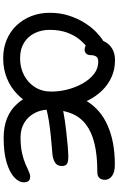

<svg xmlns="http://www.w3.org/2000/svg" viewBox="218 -970 761 1238"><g transform="rotate(90 599.0 -350.5)"><path d="M355 10Q289 10 235 -13Q181 -36 142.5 -77Q104 -118 83 -172.5Q62 -227 62 -290Q62 -357 80 -413Q98 -469 125.5 -513Q153 -557 183.5 -587Q214 -617 240 -633Q242 -635 244 -636Q247 -643 251 -650Q266 -677 295.5 -694Q325 -711 367 -711Q427 -711 476 -689Q525 -667 563 -628Q601 -589 627 -537Q629 -532 631 -528Q686 -619 790 -664Q894 -710 1041 -710Q1090 -710 1114.5 -691.5Q1139 -673 1139 -646Q1139 -625 1127.5 -611Q1116 -597 1087 -597Q982 -597 906.5 -579Q831 -561 782.5 -524Q734 -487 711 -430Q701 -405 695 -377Q725 -382 759 -388Q796 -393 835.5 -397.5Q875 -402 914 -405.5Q953 -409 988 -410Q1025 -410 1037.5 -400.5Q1050 -391 1050 -368Q1050 -337 1025.5 -323Q1001 -309 967 -307Q913 -303 860 -297.5Q807 -292 761 -285Q719 -278 687 -270Q690 -228 708 -194Q730 -151 770.5 -126.5Q811 -102 865 -102Q924 -102 966 -111.5Q1008 -121 1036.5 -133.5Q1065 -146 1084.5 -155Q1104 -164 1118 -164Q1139 -164 1147 -153Q1155 -142 1155 -123Q1155 -91 1122.5 -61Q1090 -31 1026.5 -12Q963 7 868 7Q796 7 741 -15.5Q686 -38 650 -79Q633 -97 620 -118Q605 -98 587 -81Q543 -38 484 -14Q425 10 355 10ZM272 -522Q254 -505 237 -486Q207 -450 189.5 -401.5Q172 -353 172 -290Q172 -237 193 -193.5Q214 -150 255 -124.5Q296 -99 355 -99Q416 -99 464.5 -124.5Q513 -150 541.5 -195Q570 -240 570 -300Q570 -352 556.5 -405Q543 -458 517 -503.5Q491 -549 456 -576Q421 -603 377 -603Q352 -603 343.5 -589Q335 -575 335 -554Q335 -535 324.5 -525Q314 -515 302 -515Q286 -515 272 -522Z"/></g></svg>

Font: Shantell Sans Light Medium
Style: Regular
Weight: 500
Version: Version 1.008;[ac192a2d6]